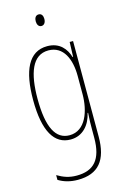

<svg xmlns="http://www.w3.org/2000/svg" viewBox="-142 -787 707 1091"><g transform="rotate(-15 211.0 -241.0)"><path d="M202 -724C182 -724 176 -706 176 -690C176 -672 184 -656 201 -656C217 -656 227 -670 227 -691C227 -707 221 -724 202 -724ZM202 -537C92 -537 46 -433 46 -262C46 -76 100 10 195 10C266 10 311 -43 326 -111H329C326 -70 326 -43 326 -12V35C326 163 275 217 175 217C130 217 98 205 62 184V212C95 232 132 242 175 242C297 242 352 173 352 35V-527H332L329 -440H326C311 -489 276 -537 202 -537ZM202 -512C291 -512 326 -426 326 -329V-221C326 -126 291 -15 195 -15C114 -15 72 -93 72 -262C72 -411 107 -512 202 -512Z"/></g></svg>

Font: Noto Sans Devanagari UI ExtraCondensed Thin
Style: Regular
Weight: 100
Width: 2
Designer: Jelle Bosma - Monotype Design Team
Foundry: Monotype Imaging Inc.
Version: Version 2.004